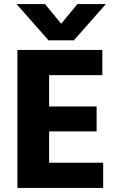

<svg xmlns="http://www.w3.org/2000/svg" viewBox="-20 -918 584 938"><path d="M341 -721H217L61 -898H200L279 -802L358 -898H497ZM484 0H65V-674H480V-551H220V-398H452V-276H220V-123H484Z"/></svg>

Font: Hind Colombo
Style: Bold
Weight: 700
Designer: Jyotish Sonowal, Aditi Pimprikar
Foundry: Indian Type Foundry
Version: Version 1.000;PS 1.0;hotconv 1.0.86;makeotf.lib2.5.63406; tt